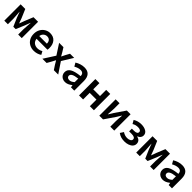

<svg xmlns="http://www.w3.org/2000/svg" viewBox="605 -2510 4480 4480"><g transform="rotate(45 2845.0 -270.0)"><path d="M89 -539H242L332 -328Q351 -281 378 -202H382L418 -300L428 -328L514 -539H665V0H547V-180Q547 -229 557 -337L561 -395H556L502 -252L416 -48H339L250 -252Q223 -323 197 -395H193Q207 -233 207 -180V0H89Z M791 -270Q791 -354 827.5 -418.5Q864 -483 924.5 -518Q985 -553 1052 -553Q1164 -553 1225 -482.5Q1286 -412 1286 -296Q1286 -257 1280 -233H919Q931 -158 978 -123.5Q1025 -89 1088 -89Q1156 -89 1220 -126L1264 -46Q1222 -17 1172 -2Q1122 13 1070 13Q991 13 927.5 -21Q864 -55 827.5 -119Q791 -183 791 -270ZM1171 -323Q1171 -383 1141.5 -416.5Q1112 -450 1055 -450Q1009 -450 969.5 -419Q930 -388 919 -323Z M1526 -282 1359 -539H1502L1564 -440L1616 -349H1620L1665 -440L1719 -539H1856L1689 -267L1868 0H1724L1655 -104L1635 -138Q1608 -184 1599 -199H1594Q1583 -180 1563 -140L1544 -104L1485 0H1346Z M1932 -145Q1932 -232 2011 -279.5Q2090 -327 2265 -345Q2261 -446 2162 -446Q2091 -446 2003 -397L1954 -482Q2005 -515 2065 -534Q2125 -553 2187 -553Q2292 -553 2345 -493Q2398 -433 2398 -317V0H2289L2279 -60H2276Q2187 13 2100 13Q2052 13 2013.5 -7.5Q1975 -28 1953.5 -64Q1932 -100 1932 -145ZM2265 -147V-264Q2155 -251 2108 -224.5Q2061 -198 2061 -156Q2061 -124 2083.5 -107Q2106 -90 2142 -90Q2174 -90 2202.5 -104Q2231 -118 2265 -147Z M2555 -539H2689V-335H2912V-539H3046V0H2912V-218H2689V0H2555Z M3224 -539H3353V-360Q3353 -305 3341 -165H3346Q3380 -225 3417 -280L3594 -539H3717V0H3587V-180Q3587 -216 3591 -267.5Q3595 -319 3600 -374H3595Q3547 -291 3525 -260L3347 0H3224Z M3847 -53 3902 -137Q3971 -89 4052 -89Q4104 -89 4139 -110Q4174 -131 4174 -165Q4174 -233 4060 -233H3975V-323H4048Q4100 -323 4127 -339.5Q4154 -356 4154 -387Q4154 -418 4127.5 -434Q4101 -450 4054 -450Q4013 -450 3978.5 -440.5Q3944 -431 3910 -410L3860 -496Q3949 -553 4063 -553Q4157 -553 4220.5 -514.5Q4284 -476 4284 -403Q4284 -365 4260 -333Q4236 -301 4192 -287V-282Q4306 -253 4306 -152Q4306 -101 4272.5 -63.5Q4239 -26 4183.5 -6.5Q4128 13 4064 13Q4002 13 3950 -1.5Q3898 -16 3847 -53Z M4442 -539H4595L4685 -328Q4704 -281 4731 -202H4735L4771 -300L4781 -328L4867 -539H5018V0H4900V-180Q4900 -229 4910 -337L4914 -395H4909L4855 -252L4769 -48H4692L4603 -252Q4576 -323 4550 -395H4546Q4560 -233 4560 -180V0H4442Z M5156 -145Q5156 -232 5235 -279.5Q5314 -327 5489 -345Q5485 -446 5386 -446Q5315 -446 5227 -397L5178 -482Q5229 -515 5289 -534Q5349 -553 5411 -553Q5516 -553 5569 -493Q5622 -433 5622 -317V0H5513L5503 -60H5500Q5411 13 5324 13Q5276 13 5237.5 -7.5Q5199 -28 5177.5 -64Q5156 -100 5156 -145ZM5489 -147V-264Q5379 -251 5332 -224.5Q5285 -198 5285 -156Q5285 -124 5307.5 -107Q5330 -90 5366 -90Q5398 -90 5426.5 -104Q5455 -118 5489 -147Z"/></g></svg>

Font: Nebula Sans Semibold
Style: Regular
Weight: 600
Designer: Paul D. Hunt for Adobe (as Source Sans)
Foundry: Nebula Entertainment & Broadcasting LLC
Version: Version 1.010